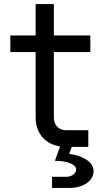

<svg xmlns="http://www.w3.org/2000/svg" viewBox="-20 -725 540 948"><path d="M334 0H416V-82H306C270 -82 246 -107 246 -145V-468H426V-550H246V-705H156V-550H31V-468H156V-145C156 -67 203 -13 277 -2L251 69C318 69 356 89 356 112C356 130 336 148 307 148H237V203H322C394 203 442 166 442 120C442 68 374 41 322 35Z"/></svg>

Font: Tekne LDO
Style: Regular
Weight: 400
Monospace: yes
Designer: Alessio Laiso, Mario Rullo, Paolo Rosset
Foundry: Alessio Laiso
Version: Version 1.000;hotconv 1.0.109;makeotfexe 2.5.65596